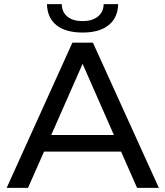

<svg xmlns="http://www.w3.org/2000/svg" viewBox="-20 -906 798 926"><path d="M12.2 0 329.1 -700.2H428.2L746.1 0H641.1L564 -174.8H192.4L115.2 0ZM206.5 -886.2H277.8Q278.8 -847.2 305.2 -825.7Q331.5 -804.2 378.9 -804.2Q423.8 -804.2 451.4 -825.7Q479 -847.2 480 -886.2H549.8Q548.8 -821.3 504.4 -785.2Q460 -749 378.9 -749Q296.9 -749 252.4 -784.4Q208 -819.8 206.5 -886.2ZM227.1 -254.9H529.3L378.4 -598.1Z"/></svg>

Font: Montserrat Medium
Style: Regular
Weight: 500
Designer: Julieta Ulanovsky
Foundry: Julieta Ulanovsky
Version: Version 7.200